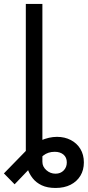

<svg xmlns="http://www.w3.org/2000/svg" viewBox="-54 -747 445 972"><path d="M76.7 -119.1H160.6V72.3Q160.6 96.7 180.7 114.5Q200.7 132.3 227.1 132.3Q252.4 132.3 268.3 116Q284.2 99.6 284.2 75.2Q284.2 49.8 267.3 35.6Q250.5 21.5 223.1 21.5Q189 21.5 165.3 40.3Q141.6 59.1 119.1 82.5L20 186L-34.2 130.9L76.7 17.1Q93.8 -0.5 113 -13.7Q132.3 -26.9 152.8 -35.9Q173.3 -44.9 194.1 -49.6Q214.8 -54.2 234.4 -54.2Q273.4 -54.2 304.4 -38.1Q335.4 -22 353 7.1Q370.6 36.1 370.6 75.2Q370.6 113.8 353 142.8Q335.4 171.9 303.5 188.2Q271.5 204.6 227.1 204.6Q186 204.6 157.5 191.2Q128.9 177.7 111.1 155Q93.3 132.3 85 105.2Q76.7 78.1 76.7 51.3ZM160.6 -727.1V0H76.7V-727.1Z"/></svg>

Font: Sahel VF Regular
Style: Regular
Weight: 400
Foundry: Saber Rastikerdar (saber.rastikerdar@gmail.com)
Version: Version 3.4.0